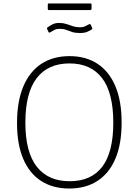

<svg xmlns="http://www.w3.org/2000/svg" viewBox="-20 -1075 798 1105"><path d="M379 10Q285 10 217.5 -33Q150 -76 114 -160Q78 -244 78 -367Q78 -492 114.5 -578Q151 -664 218.5 -708Q286 -752 380 -752Q474 -752 541 -708Q608 -664 644 -579Q680 -494 680 -369Q680 -246 644 -161.5Q608 -77 540.5 -33.5Q473 10 379 10ZM381 -32Q505 -32 568.5 -115.5Q632 -199 632 -369Q632 -541 567.5 -625.5Q503 -710 380 -710Q256 -710 191 -625Q126 -540 126 -369Q126 -200 191.5 -116Q257 -32 381 -32ZM506 -904Q496 -898 481 -891.5Q466 -885 439 -885Q413 -885 395 -891Q377 -897 361.5 -903Q346 -909 325 -909Q303 -909 291 -901.5Q279 -894 269 -889Q265 -887 262.5 -887.5Q260 -888 258 -893L251 -909Q250 -913 250.5 -914.5Q251 -916 253 -917Q268 -928 283.5 -935.5Q299 -943 321 -943Q343 -943 361.5 -937Q380 -931 399 -924.5Q418 -918 440 -918Q457 -918 467 -922.5Q477 -927 490 -934Q495 -937 498 -936.5Q501 -936 503 -931L511 -913Q513 -909 506 -904ZM507 -1049V-1025Q507 -1017 497 -1017H262Q258 -1017 256.5 -1019Q255 -1021 255 -1025V-1048Q255 -1055 260 -1055H502Q507 -1055 507 -1049Z"/></svg>

Font: Libre Franklin Thin Thin
Style: Regular
Weight: 250
Version: Version 3.000